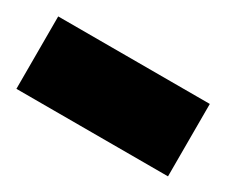

<svg xmlns="http://www.w3.org/2000/svg" viewBox="-53 -233 381 324"><g transform="rotate(30 137.5 -70.5)"><path d="M-9.8 -141.1H285.6V0H-9.8Z"/></g></svg>

Font: Vazirmatn UI NL ExtraBold
Style: Regular
Weight: 800
Designer: Saber Rastikerdar
Foundry: Saber Rastikerdar
Version: Version 33.003